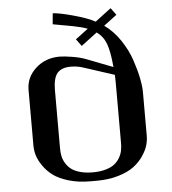

<svg xmlns="http://www.w3.org/2000/svg" viewBox="-56 -853 819 914"><g transform="rotate(-5 354.0 -396.0)"><path d="M500 -424.8Q500 -467.8 499 -484.4L352.1 -532.2Q323.2 -541.5 293.9 -541.5Q248.5 -541.5 228.5 -517.6Q208.5 -493.7 208.5 -436.5V-158.2Q208.5 -138.7 211.9 -121.8Q215.3 -105 225.3 -87.9Q235.4 -70.8 251 -58.6Q266.6 -46.4 293 -38.8Q319.3 -31.2 354 -31.2Q388.7 -31.2 415.3 -38.8Q441.9 -46.4 457.5 -58.6Q473.1 -70.8 483.2 -87.9Q493.2 -105 496.6 -121.8Q500 -138.7 500 -158.2ZM354 -635.3 329.1 -668.9 389.6 -714.4Q362.3 -724.6 321.8 -732.4L225.1 -750L230 -802.2Q261.2 -800.8 327.9 -782.5Q394.5 -764.2 430.2 -744.6L506.3 -802.2L531.2 -768.6L468.8 -721.7Q511.7 -691.4 544.2 -643.1Q576.7 -594.7 593 -545.7Q609.4 -496.6 617.2 -457Q625 -417.5 625 -390.6V-181.2Q625 -159.7 618.2 -136.2Q611.3 -112.8 593 -85.9Q574.7 -59.1 547.1 -38.3Q519.5 -17.6 473.4 -3.7Q427.2 10.3 369.6 10.3H338.4Q280.8 10.3 234.6 -3.7Q188.5 -17.6 161.1 -38.3Q133.8 -59.1 115.5 -85.9Q97.2 -112.8 90.3 -136.2Q83.5 -159.7 83.5 -181.2V-448.7Q83.5 -508.8 129.9 -551.3Q176.3 -593.8 244.6 -593.8Q264.6 -593.8 303.5 -587.6Q342.3 -581.5 372.1 -569.8L495.6 -522Q489.3 -594.7 475.6 -632.6Q461.9 -670.4 430.2 -692.9Z"/></g></svg>

Font: Resagnicto
Style: Bold
Weight: 700
Version: Version 0.9991